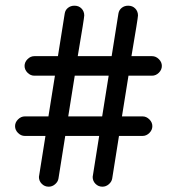

<svg xmlns="http://www.w3.org/2000/svg" viewBox="-20 -666 638 691"><path d="M120.1 -29.3 143.6 -176.8H69.3Q55.7 -176.8 44.9 -187.5Q34.2 -198.2 34.2 -211.9Q34.2 -225.6 44.9 -236.3Q55.7 -247.1 69.3 -247.1H154.3L177.7 -393.6H103.5Q89.8 -393.6 79.1 -404.3Q68.4 -415 68.4 -428.7Q68.4 -442.4 79.1 -453.1Q89.8 -463.9 103.5 -463.9H188.5L212.9 -617.2Q214.8 -629.9 224.6 -637.7Q234.4 -645.5 248 -645.5Q263.7 -645.5 273.4 -635.3Q283.2 -625 283.2 -610.4Q283.2 -601.6 259.8 -463.9H381.8L406.2 -617.2Q408.2 -629.9 418 -637.7Q427.7 -645.5 441.4 -645.5Q457 -645.5 466.8 -635.3Q476.6 -625 476.6 -610.4Q476.6 -601.6 453.1 -463.9H527.3Q541 -463.9 551.8 -453.1Q562.5 -442.4 562.5 -428.7Q562.5 -415 551.8 -404.3Q541 -393.6 527.3 -393.6H442.4L418.9 -247.1H493.2Q506.8 -247.1 517.6 -236.3Q528.3 -225.6 528.3 -211.9Q528.3 -198.2 517.6 -187.5Q506.8 -176.8 493.2 -176.8H408.2L383.8 -23.4Q381.8 -11.7 371.6 -2.9Q361.3 5.9 348.6 5.9Q334 5.9 323.7 -4.4Q313.5 -14.6 313.5 -29.3L336.9 -176.8H214.8L190.4 -23.4Q188.5 -11.7 178.2 -2.9Q168 5.9 155.3 5.9Q140.6 5.9 130.4 -4.4Q120.1 -14.6 120.1 -29.3ZM347.7 -247.1 371.1 -393.6H249L225.6 -247.1Z"/></svg>

Font: jf-openhuninn-2.1
Style: Regular
Weight: 400
Designer: [Kosugi Maru]
Designed by MOTOYA      

[Varela Round]
Joe Prince (Latin component); Avraham Cornfeld (Hebrew component)
Foundry: justfont Co., Ltd.
Version: 2.1